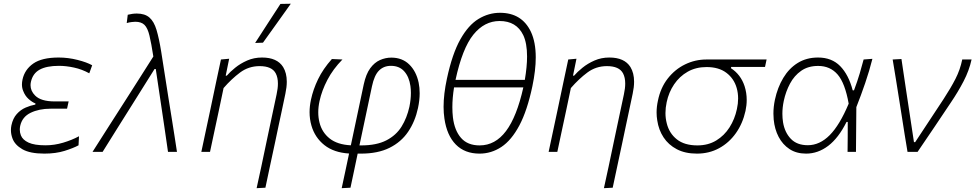

<svg xmlns="http://www.w3.org/2000/svg" viewBox="-20 -813 5222 1028"><path d="M217.5 9.5Q140.5 9.5 99.8 -14Q59 -37.5 46.5 -72.5Q38.5 -94.5 38.5 -116.5Q38.5 -129 41 -141.5Q49 -179.5 69.8 -202.5Q90.5 -225.5 117.2 -237Q144 -248.5 169 -253L170 -259Q152 -266 133 -283Q114 -300 104 -326.5Q97.5 -342 97.5 -361Q97.5 -373 100.5 -387Q112 -440.5 158.2 -472.8Q204.5 -505 294 -505Q345 -505 395.2 -492.2Q445.5 -479.5 473.5 -463.5L458 -420.5Q419 -442 376.5 -451.2Q334 -460.5 296 -460.5Q229.5 -460.5 192.5 -440.2Q155.5 -420 145.5 -374.5Q143.5 -365.5 143.5 -357Q143.5 -326 168 -301.5Q199 -270 272.5 -270H347.5L339 -231H250.5Q189 -231 143.8 -209Q98.5 -187 88 -138.5Q86 -128.5 86 -119Q86 -103 92 -88Q101.5 -64 132.8 -49.5Q164 -35 223.5 -35Q271 -35 318 -49Q365 -63 403 -83.5L400.5 -35Q373 -20 325.8 -5.2Q278.5 9.5 217.5 9.5Z M475.5 0Q518.5 -67.5 565 -140.5Q611.5 -213.5 655 -281Q690 -336 728 -395.5Q765.5 -455 801 -510.5Q790 -582 780.2 -622.5Q770.5 -663 753.5 -679.8Q736.5 -696.5 704 -696.5Q699 -696.5 685.2 -695Q671.5 -693.5 658.5 -689.5L664 -734Q676 -737 688.2 -738.8Q700.5 -740.5 712.5 -740.5Q755.5 -740.5 780 -719.2Q804.5 -698 818 -653Q831.5 -608 843 -537L883 -282Q893.5 -217.5 901 -170Q908.5 -122.5 914.8 -82.5Q921 -42.5 927.5 0H879.5Q869.5 -67 860 -134.5Q850 -201.5 840 -269L814 -443.5H807.5L696.5 -266.5Q653 -197.5 611.2 -130.8Q569.5 -64 529.5 0Z M1354 194.5Q1365 144.5 1379 79.5Q1392.5 14 1408 -58.5Q1421 -120 1434.5 -183.5Q1448 -247 1461 -308Q1468 -340 1468 -365.5Q1468 -398 1456.5 -420Q1436 -459 1370 -459Q1311.5 -459 1265.5 -424.8Q1219.5 -390.5 1177 -341.5L1151.5 -220Q1138.5 -159.5 1127.5 -108Q1116 -56 1104.5 0H1058Q1070 -56 1081 -108Q1092 -160 1105 -220.5L1115.5 -270.5Q1125 -316 1137.2 -373.8Q1149.5 -431.5 1163 -494.5L1207 -498.5L1188.5 -408H1194.5Q1211 -427.5 1239 -450.2Q1267 -473 1303.5 -489Q1340 -505 1383 -505Q1464 -505 1496 -454Q1515.5 -422 1515.5 -375.5Q1515.5 -346.5 1508 -311.5Q1497 -259 1487.8 -215.5Q1478.5 -172 1471.5 -139.5L1453.5 -54Q1440.5 7 1427.2 68.5Q1414 130 1401 192ZM1346 -583Q1380.5 -636.5 1414.2 -688.5Q1448 -740.5 1481.5 -792L1537 -793Q1499.5 -740.5 1462.5 -688.5Q1425.5 -636.5 1388 -584.5Z M1809.5 194.5Q1819.5 148 1829 103.5Q1838.5 58 1849 9Q1767.5 4 1716.8 -36.2Q1666 -76.5 1647.5 -140.5Q1637.5 -175 1637.5 -212.5Q1637.5 -244.5 1645 -279.5Q1656.5 -334 1683.2 -389.2Q1710 -444.5 1757 -497L1813.5 -494.5Q1763 -443 1733 -385.5Q1703 -328 1691 -272.5Q1684 -240.5 1684 -211.5Q1684 -183.5 1690.5 -157.5Q1703.5 -104.5 1745 -71.5Q1786.5 -38.5 1858.5 -35L1927.5 -361Q1939.5 -416.5 1962.2 -447.5Q1985 -478.5 2014.5 -491.5Q2044 -504.5 2075 -504.5Q2133.5 -504.5 2171 -468Q2208.5 -431.5 2221.5 -370.5Q2227 -343.5 2227 -314Q2227 -276.5 2218 -234.5Q2202.5 -162.5 2165.2 -107.5Q2128 -52.5 2065.5 -21.5Q2003 9.5 1912.5 9.5H1895Q1884.5 59 1875.5 102.5Q1866 146 1856.5 192ZM1971.5 -350.5 1904.5 -34.5H1914Q1996 -34.5 2048.5 -61.5Q2101 -88.5 2130 -135.2Q2159 -182 2172 -241.5Q2180 -281 2180 -315.5Q2180 -334.5 2177.5 -352.5Q2170.5 -402 2144.2 -431.2Q2118 -460.5 2073 -460.5Q2034.5 -460.5 2009.2 -435.2Q1984 -410 1971.5 -350.5Z M2547.5 9.5Q2468.5 9.5 2420.5 -39.2Q2372.5 -88 2359.5 -178Q2355 -207.5 2355 -241Q2355 -309 2373 -392.5Q2401.5 -525 2444.5 -601.8Q2487.5 -678.5 2541.8 -711.5Q2596 -744.5 2657 -744.5Q2774 -744.5 2822.5 -643Q2848.5 -587.5 2848.5 -505.5Q2848.5 -437.5 2830.5 -351.5Q2803 -221 2760.8 -141.5Q2718.5 -62 2664.5 -26.2Q2610.5 9.5 2547.5 9.5ZM2655 -700.5Q2573.5 -700.5 2514.5 -627.5Q2455.5 -554.5 2419 -385.5H2790Q2802 -456.5 2802 -510.5Q2802 -582 2781.5 -625Q2745 -700.5 2655 -700.5ZM2548 -34.5Q2631.5 -34.5 2689.2 -111.2Q2747 -188 2782 -345H2411Q2402 -288 2402 -239Q2402 -210.5 2405 -184.5Q2413.5 -114.5 2448.5 -74.5Q2483.5 -34.5 2548 -34.5Z M3213.5 194.5Q3224.5 144.5 3238.5 79.5Q3252 14 3267.5 -58.5Q3280.5 -120 3294 -183.5Q3307.5 -247 3320.5 -308Q3327.5 -340 3327.5 -365.5Q3327.5 -398 3316 -420Q3295.5 -459 3229.5 -459Q3171 -459 3125 -424.8Q3079 -390.5 3036.5 -341.5L3011 -220Q2998 -159.5 2987 -108Q2975.5 -56 2964 0H2917.5Q2929.5 -56 2940.5 -108Q2951.5 -160 2964.5 -220.5L2975 -270.5Q2984.5 -316 2996.8 -373.8Q3009 -431.5 3022.5 -494.5L3066.5 -498.5L3048 -408H3054Q3070.5 -427.5 3098.5 -450.2Q3126.5 -473 3163 -489Q3199.5 -505 3242.5 -505Q3323.5 -505 3355.5 -454Q3375 -422 3375 -375.5Q3375 -346.5 3367.5 -311.5Q3356.5 -259 3347.2 -215.5Q3338 -172 3331 -139.5L3313 -54Q3300 7 3286.8 68.5Q3273.5 130 3260.5 192Z M3711.5 9.5Q3648.5 9.5 3603.8 -14Q3559 -37.5 3532.8 -77.5Q3506.5 -117.5 3499 -168.5Q3495.5 -189 3495.5 -210.5Q3495.5 -241.5 3502.5 -273.5Q3516.5 -343 3555.2 -392.5Q3594 -442 3648 -468.2Q3702 -494.5 3762.5 -494.5H4084.5L4076 -454.5H3895L3893.5 -448Q3946 -414 3966.5 -352Q3978 -316.5 3978 -278Q3978 -249 3971.5 -219Q3956.5 -151.5 3920 -100Q3883.5 -48.5 3830.2 -19.5Q3777 9.5 3711.5 9.5ZM3714 -34.5Q3771.5 -34.5 3814.8 -60.8Q3858 -87 3886 -131Q3914 -175 3925.5 -229Q3932 -258.5 3932 -285.5Q3932 -315 3924.5 -341.5Q3910 -392.5 3869.2 -423.2Q3828.5 -454 3763 -454Q3706 -454 3662 -429Q3618 -404 3589.2 -361.2Q3560.5 -318.5 3549.5 -266Q3543 -236 3543 -208Q3543 -179 3550 -152.5Q3563 -99.5 3603.8 -67Q3644.5 -34.5 3714 -34.5Z M4296 9.5Q4244 9.5 4207.2 -14.8Q4170.5 -39 4149 -80Q4127.5 -121 4122.5 -173Q4121 -188.5 4121 -204.5Q4121 -241 4129 -279Q4143 -344.5 4173.8 -395.8Q4204.5 -447 4251.2 -476Q4298 -505 4360 -505Q4433.5 -505 4478.5 -459Q4523.5 -413 4545.5 -329.5H4552.5Q4571 -379 4583 -419.5Q4595 -460 4604 -494.5L4651 -498Q4635 -434.5 4612.5 -368.5Q4590 -302.5 4565 -239.5Q4564 -119.5 4563 0H4518Q4518.5 -41 4518.8 -81.2Q4519 -121.5 4519 -160H4512.5Q4469.5 -74 4414.5 -32.2Q4359.5 9.5 4296 9.5ZM4305 -35.5Q4369 -35.5 4422.5 -89.5Q4476 -143.5 4524 -258Q4504.5 -368 4464.8 -414Q4425 -460 4360.5 -460Q4307 -460 4269.8 -434Q4232.5 -408 4209.8 -365.2Q4187 -322.5 4176.5 -273Q4169 -237.5 4169 -204Q4169 -181 4172.5 -158.5Q4181.5 -104 4214.2 -69.8Q4247 -35.5 4305 -35.5Z M4839 0Q4831.5 -46.5 4823.5 -94Q4816 -142.5 4809 -186.5L4795 -275Q4786 -329.5 4777.5 -385Q4768.5 -440.5 4759.5 -494.5L4806.5 -497Q4817.5 -422.5 4831.5 -329.5Q4845.5 -236.5 4858.5 -151L4873.5 -52H4880L5032 -282.5Q5070.5 -341.5 5095.8 -390.8Q5121 -440 5132 -494.5H5182Q5169 -435 5139 -377.5Q5109 -320 5071 -264Q5027 -198 4982.5 -132Q4938 -66 4893 0Z"/></svg>

Font: Heraclito ExtraLight
Style: Italic
Weight: 200
Italic angle: -12°
Designer: Kostas Bartsokas (font) & Cristiano Sobral (main changes)
Foundry: Kostas Bartsokas (font) & Cristiano Sobral (main changes)
Version: Version 1.00;July 8, 2020;FontCreator 13.0.0.2655 64-bit